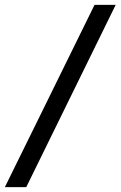

<svg xmlns="http://www.w3.org/2000/svg" viewBox="-87 -740 496 790"><path d="M-67 30 302 -720H389L21 30Z"/></svg>

Font: Radio Canada Condensed
Style: Italic
Weight: 400
Width: 3
Italic angle: -12°
Designer: Charles Daoud, Etienne Aubert Bonn, Alexandre Saumier Demers, Jacques Le Bailly
Foundry: Radio-Canada
Version: Version 2.104; ttfautohint (v1.8.4.7-5d5b);gftools[0.9.28.de